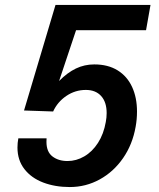

<svg xmlns="http://www.w3.org/2000/svg" viewBox="-20 -745 640 775"><path d="M50.5 -149.5Q50.5 -168.5 54 -186.5H168Q167.5 -181.5 167.5 -172.5Q167.5 -132 191.8 -113.5Q216 -95 252.5 -95Q288 -95 320.2 -113.8Q352.5 -132.5 375.5 -168.2Q398.5 -204 407 -252.5Q410.5 -270.5 410.5 -288.5Q410.5 -333 388.2 -357.5Q366 -382 326.5 -382Q283.5 -382 247.8 -357.8Q212 -333.5 194.5 -295L77 -299L204 -725H587.5L569.5 -623H287L218.5 -418Q252 -452 286.5 -468.5Q321 -485 360.5 -485Q416 -485 454.8 -461Q493.5 -437 513.2 -394Q533 -351 533 -295Q533 -263 527.5 -233.5Q515 -162 476.8 -106.8Q438.5 -51.5 382.5 -20.8Q326.5 10 261.5 10Q202.5 10 154.5 -8.2Q106.5 -26.5 78.5 -62.5Q50.5 -98.5 50.5 -149.5Z"/></svg>

Font: JuliaMono
Style: Bold Italic
Weight: 700
Italic angle: -9°
Monospace: yes
Designer: cormullion
Foundry: corm
Version: Version 0.057; ttfautohint (v1.8.4)